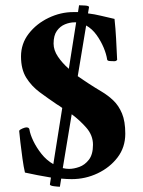

<svg xmlns="http://www.w3.org/2000/svg" viewBox="-20 -672 545 731"><path d="M259 -626Q268 -626 277 -626L281 -652Q287 -652 303 -651Q319 -650 319 -645L315 -621Q340 -618 364.5 -612Q389 -606 416 -600Q420 -563 422 -525Q424 -487 426 -444Q422 -439 416 -439Q416 -439 414 -439Q410 -439 399.5 -439.5Q389 -440 388 -445Q385 -466 374.5 -491Q364 -516 347.5 -539Q331 -562 308 -575L276 -382Q287 -374 298 -367Q309 -360 319 -353Q342 -338 366.5 -323.5Q391 -309 411.5 -289.5Q432 -270 444.5 -240Q457 -210 457 -163Q457 -111 427.5 -72.5Q398 -34 351.5 -12Q305 10 253 10Q235 10 213 8L208 39Q201 39 185.5 37Q170 35 170 30L174 4Q149 0 123.5 -5Q98 -10 75 -15Q70 -36 65.5 -68.5Q61 -101 57.5 -131Q54 -161 53 -174Q56 -179 66 -183Q76 -187 80 -187Q91 -187 92 -179Q95 -160 107 -135Q119 -110 138 -86Q157 -62 183 -47L217 -261Q212 -265 206.5 -268.5Q201 -272 196 -275Q162 -298 131 -321Q100 -344 80 -376Q60 -408 60 -457Q60 -506 89.5 -544Q119 -582 165 -604Q211 -626 259 -626ZM253 -237 219 -32Q231 -29 243 -29Q261 -29 282 -36.5Q303 -44 318.5 -64Q334 -84 334 -121Q334 -157 308.5 -186Q283 -215 253 -237ZM242 -410 270 -587Q267 -587 264 -587Q246 -587 227.5 -579.5Q209 -572 196.5 -554.5Q184 -537 184 -506Q184 -481 200.5 -456.5Q217 -432 242 -410Z"/></svg>

Font: Amiri
Style: Bold
Weight: 700
Designer: Khaled Hosny
Version: Version 0.113